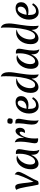

<svg xmlns="http://www.w3.org/2000/svg" viewBox="1930 -2927 1030 4930"><g transform="rotate(-90 2445.0 -462.0)"><path d="M259 0Q253 3 234 8.5Q215 14 197 14Q186 14 177.5 10.5Q169 7 167 -1Q150 -69 136.5 -148.5Q123 -228 109.5 -307Q96 -386 78.5 -452.5Q61 -519 36 -560Q55 -572 73.5 -579Q92 -586 116 -586Q146 -586 163.5 -561Q181 -536 190.5 -491.5Q200 -447 206.5 -387.5Q213 -328 220.5 -258.5Q228 -189 242 -115Q273 -175 306 -243Q339 -311 367.5 -378Q396 -445 413.5 -502.5Q431 -560 431 -599Q467 -577 483 -555.5Q499 -534 499 -508Q499 -480 482 -438Q465 -396 437.5 -344.5Q410 -293 377.5 -235.5Q345 -178 314 -118.5Q283 -59 259 0Z M930 -171Q911 -118 875.5 -76.5Q840 -35 796 -11.5Q752 12 707 12Q640 12 602 -40Q564 -92 564 -184Q564 -260 586 -326.5Q608 -393 646.5 -444Q685 -495 735.5 -524Q786 -553 843 -553Q880 -553 923 -537Q854 -518 800 -467.5Q746 -417 715.5 -346Q685 -275 685 -197Q685 -139 705 -107.5Q725 -76 762 -76Q801 -76 837 -108Q873 -140 901 -195.5Q929 -251 945.5 -320.5Q962 -390 962 -466Q962 -493 960.5 -520.5Q959 -548 955 -568Q965 -569 972.5 -569.5Q980 -570 991 -570Q1081 -570 1081 -488Q1081 -462 1073.5 -421Q1066 -380 1056.5 -329Q1047 -278 1040 -222Q1033 -166 1033 -111Q1033 -68 1039.5 -37Q1046 -6 1064 33Q995 20 965.5 -23Q936 -66 936 -151Q936 -163 937 -169Z M1375 -369Q1400 -446 1430 -492Q1460 -538 1490 -558Q1520 -578 1544 -578Q1587 -578 1608 -544Q1629 -510 1629 -466Q1629 -433 1618 -403Q1607 -373 1584 -354Q1561 -335 1524 -335Q1517 -335 1510 -336Q1503 -337 1496 -339Q1507 -355 1517.5 -383Q1528 -411 1529 -435Q1529 -451 1523 -461.5Q1517 -472 1501 -472Q1480 -472 1455 -446Q1430 -420 1406.5 -370Q1383 -320 1368.5 -248Q1354 -176 1354 -85Q1354 -65 1355.5 -44Q1357 -23 1359 0Q1348 1 1340 1.5Q1332 2 1325 2Q1278 2 1254.5 -18Q1231 -38 1231 -84Q1231 -106 1237.5 -146.5Q1244 -187 1252.5 -238Q1261 -289 1267 -343.5Q1273 -398 1273 -448Q1273 -487 1269 -525Q1265 -563 1256 -598Q1323 -573 1346.5 -529Q1370 -485 1370 -427Q1370 -417 1369 -402Q1368 -387 1367 -371Z M1811 -88Q1811 -52 1814 -25.5Q1817 1 1823 15Q1756 -6 1733.5 -48.5Q1711 -91 1711 -164Q1711 -208 1719 -262Q1727 -316 1735 -372Q1743 -428 1743 -479Q1743 -505 1742.5 -530.5Q1742 -556 1737 -581Q1745 -582 1754 -582.5Q1763 -583 1770 -583Q1819 -583 1840 -563Q1861 -543 1861 -497Q1861 -468 1848.5 -407Q1836 -346 1824 -264Q1812 -182 1811 -88ZM1855 -661Q1826 -651 1796 -651Q1773 -651 1752 -662.5Q1731 -674 1731 -706Q1731 -724 1737 -741.5Q1743 -759 1749 -778Q1778 -788 1808 -788Q1831 -788 1852 -776.5Q1873 -765 1873 -733Q1873 -715 1867 -697.5Q1861 -680 1855 -661Z M2183 15Q2127 15 2085 -16Q2043 -47 2019 -102Q1995 -157 1995 -229Q1995 -303 2017.5 -366.5Q2040 -430 2079.5 -477Q2119 -524 2172.5 -550.5Q2226 -577 2289 -577Q2363 -577 2402.5 -539.5Q2442 -502 2442 -432Q2442 -378 2413 -336Q2384 -294 2333 -270Q2282 -246 2217 -246Q2189 -246 2163.5 -249Q2138 -252 2115 -257Q2114 -241 2114 -226Q2114 -52 2216 -52Q2310 -52 2374 -150Q2411 -143 2411 -120Q2326 15 2183 15ZM2268 -522Q2228 -522 2197.5 -488.5Q2167 -455 2147 -403Q2127 -351 2119 -296H2143Q2226 -296 2277 -338.5Q2328 -381 2328 -452Q2328 -484 2312 -503Q2296 -522 2268 -522Z M2887 -163Q2854 -80 2794 -34.5Q2734 11 2670 11Q2631 11 2598 -10Q2565 -31 2545 -75.5Q2525 -120 2525 -188Q2525 -270 2548 -338.5Q2571 -407 2612 -457.5Q2653 -508 2708 -535.5Q2763 -563 2826 -563Q2846 -563 2866.5 -559.5Q2887 -556 2905 -550Q2835 -536 2785.5 -498Q2736 -460 2705 -409Q2674 -358 2660 -303.5Q2646 -249 2646 -202Q2646 -150 2665 -113Q2684 -76 2730 -76Q2771 -76 2803 -107Q2835 -138 2858.5 -191Q2882 -244 2898.5 -310.5Q2915 -377 2926 -450Q2937 -523 2943 -593Q2949 -663 2951 -722.5Q2953 -782 2953 -822Q2953 -861 2951.5 -895.5Q2950 -930 2945 -957Q3005 -940 3031 -885Q3057 -830 3057 -750Q3057 -690 3046.5 -617.5Q3036 -545 3023 -464Q3010 -383 3000 -296.5Q2990 -210 2990 -122Q2990 -51 2999 18Q2956 4 2933.5 -22.5Q2911 -49 2902 -85Q2893 -121 2892 -162Z M3509 -171Q3490 -118 3454.5 -76.5Q3419 -35 3375 -11.5Q3331 12 3286 12Q3219 12 3181 -40Q3143 -92 3143 -184Q3143 -260 3165 -326.5Q3187 -393 3225.5 -444Q3264 -495 3314.5 -524Q3365 -553 3422 -553Q3459 -553 3502 -537Q3433 -518 3379 -467.5Q3325 -417 3294.5 -346Q3264 -275 3264 -197Q3264 -139 3284 -107.5Q3304 -76 3341 -76Q3380 -76 3416 -108Q3452 -140 3480 -195.5Q3508 -251 3524.5 -320.5Q3541 -390 3541 -466Q3541 -493 3539.5 -520.5Q3538 -548 3534 -568Q3544 -569 3551.5 -569.5Q3559 -570 3570 -570Q3660 -570 3660 -488Q3660 -462 3652.5 -421Q3645 -380 3635.5 -329Q3626 -278 3619 -222Q3612 -166 3612 -111Q3612 -68 3618.5 -37Q3625 -6 3643 33Q3574 20 3544.5 -23Q3515 -66 3515 -151Q3515 -163 3516 -169Z M4138 -163Q4105 -80 4045 -34.5Q3985 11 3921 11Q3882 11 3849 -10Q3816 -31 3796 -75.5Q3776 -120 3776 -188Q3776 -270 3799 -338.5Q3822 -407 3863 -457.5Q3904 -508 3959 -535.5Q4014 -563 4077 -563Q4097 -563 4117.5 -559.5Q4138 -556 4156 -550Q4086 -536 4036.5 -498Q3987 -460 3956 -409Q3925 -358 3911 -303.5Q3897 -249 3897 -202Q3897 -150 3916 -113Q3935 -76 3981 -76Q4022 -76 4054 -107Q4086 -138 4109.5 -191Q4133 -244 4149.5 -310.5Q4166 -377 4177 -450Q4188 -523 4194 -593Q4200 -663 4202 -722.5Q4204 -782 4204 -822Q4204 -861 4202.5 -895.5Q4201 -930 4196 -957Q4256 -940 4282 -885Q4308 -830 4308 -750Q4308 -690 4297.5 -617.5Q4287 -545 4274 -464Q4261 -383 4251 -296.5Q4241 -210 4241 -122Q4241 -51 4250 18Q4207 4 4184.5 -22.5Q4162 -49 4153 -85Q4144 -121 4143 -162Z M4594 15Q4538 15 4496 -16Q4454 -47 4430 -102Q4406 -157 4406 -229Q4406 -303 4428.5 -366.5Q4451 -430 4490.5 -477Q4530 -524 4583.5 -550.5Q4637 -577 4700 -577Q4774 -577 4813.5 -539.5Q4853 -502 4853 -432Q4853 -378 4824 -336Q4795 -294 4744 -270Q4693 -246 4628 -246Q4600 -246 4574.5 -249Q4549 -252 4526 -257Q4525 -241 4525 -226Q4525 -52 4627 -52Q4721 -52 4785 -150Q4822 -143 4822 -120Q4737 15 4594 15ZM4679 -522Q4639 -522 4608.5 -488.5Q4578 -455 4558 -403Q4538 -351 4530 -296H4554Q4637 -296 4688 -338.5Q4739 -381 4739 -452Q4739 -484 4723 -503Q4707 -522 4679 -522Z"/></g></svg>

Font: Merienda Medium
Style: Regular
Weight: 500
Designer: Eduardo Rodriguez Tunni
Foundry: Eduardo Rodriguez Tunni
Version: Version 2.001; ttfautohint (v1.8.4.7-5d5b)